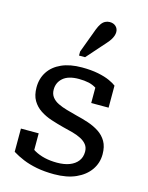

<svg xmlns="http://www.w3.org/2000/svg" viewBox="-116 -835 708 918"><g transform="rotate(15 237.5 -376.0)"><path d="M358 -132Q358 -153 347 -167Q336 -181 317.5 -190.5Q299 -200 275.5 -206.5Q252 -213 226 -219Q195 -227 164.5 -237Q134 -247 109 -263.5Q84 -280 69 -305.5Q54 -331 54 -370Q54 -414 76 -447.5Q98 -481 139.5 -499.5Q181 -518 240 -518Q286 -518 320.5 -511Q355 -504 378 -493.5Q401 -483 412 -474V-365H326V-441Q310 -451 290 -456Q267 -461 240 -461Q188 -461 162 -438.5Q136 -416 136 -381Q136 -359 147.5 -344Q159 -329 178.5 -319.5Q198 -310 222.5 -303Q247 -296 274 -289Q304 -282 334 -272Q364 -262 388.5 -246Q413 -230 427.5 -205Q442 -180 442 -142Q442 -99 418 -64.5Q394 -30 349.5 -10Q305 10 242 10Q194 10 155.5 2.5Q117 -5 87 -17.5Q57 -30 33 -45V-160H121V-78Q125 -75 129 -73Q152 -60 180 -53.5Q208 -47 241 -47Q277 -47 303 -57Q329 -67 343.5 -86Q358 -105 358 -132ZM256 -710Q263 -728 271 -739.5Q279 -751 289.5 -756.5Q300 -762 312 -762Q331 -762 342.5 -751Q354 -740 354 -723Q354 -714 350.5 -704Q347 -694 340.5 -684Q334 -674 325 -664L241 -569H211V-589Z"/></g></svg>

Font: Roboto Serif 20pt
Style: Regular
Weight: 400
Designer: Greg Gazdowicz
Foundry: Commercial Type
Version: Version 1.008